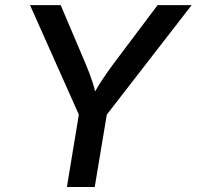

<svg xmlns="http://www.w3.org/2000/svg" viewBox="-20 -748 787 768"><path d="M247.6 0 295.4 -289.6 100.1 -727.5H222.7L321.3 -495.6Q337.4 -457.5 349.1 -422.4Q360.8 -387.2 371.1 -335.4H335.4Q362.3 -388.2 385.5 -423.6Q408.7 -459 436 -495.6L610.4 -727.5H746.6L407.2 -289.6L358.9 0Z"/></svg>

Font: Inter Medium
Style: Italic
Weight: 500
Italic angle: -9.3988°
Designer: Rasmus Andersson
Foundry: rsms
Version: Version 4.001;git-66647c0bb